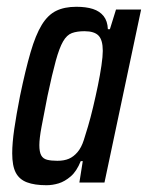

<svg xmlns="http://www.w3.org/2000/svg" viewBox="-20 -538 436 566"><path d="M117 8Q82 8 59.5 -0.5Q37 -9 26.5 -29Q16 -49 16 -86Q16 -116 22 -157.5Q28 -199 39 -255Q55 -332 70 -383.5Q85 -435 103 -464.5Q121 -494 145.5 -506Q170 -518 205 -518Q234 -518 254 -511.5Q274 -505 285.5 -490.5Q297 -476 298 -452H304L322 -510H396L288 0H214L224 -63H218Q206 -33 188.5 -18Q171 -3 153 2.5Q135 8 117 8ZM149 -64Q169 -64 183 -70Q197 -76 208.5 -89.5Q220 -103 227 -125Q232 -140 239.5 -165.5Q247 -191 254.5 -222.5Q262 -254 268.5 -285.5Q275 -317 279 -344.5Q283 -372 283 -388Q283 -420 270.5 -433Q258 -446 229 -446Q207 -446 192 -440.5Q177 -435 166 -416Q155 -397 144.5 -359Q134 -321 120 -255Q109 -199 102.5 -164.5Q96 -130 96 -110Q96 -90 101.5 -80Q107 -70 119 -67Q131 -64 149 -64Z"/></svg>

Font: Saira ExtraCondensed Medium
Style: Italic
Weight: 500
Width: 2
Italic angle: -12°
Designer: Hector Gatti with collaboration of the Omnibus-Type team
Foundry: Omnibus-Type
Version: Version 1.101